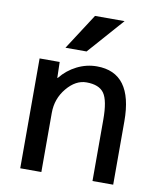

<svg xmlns="http://www.w3.org/2000/svg" viewBox="-85 -828 749 895"><g transform="rotate(10 289.5 -380.0)"><path d="M292 -760H432L282 -590H182ZM167 -520 169 -445H171Q203 -485 248 -507.5Q293 -530 342 -530Q512 -530 512 -300V0H414V-290Q414 -381 390.5 -414.5Q367 -448 307 -448Q256 -448 214 -397.5Q172 -347 172 -280V0H72V-520Z"/></g></svg>

Font: Mplus 1p Medium
Style: Regular
Weight: 500
Version: Version 1.061